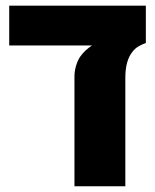

<svg xmlns="http://www.w3.org/2000/svg" viewBox="-20 -651 540 671"><path d="M240.2 0V-383.3Q240.2 -403.3 246.1 -422.1Q252 -440.9 260.3 -453.1Q268.6 -464.8 279.1 -474.6Q289.6 -484.4 301.8 -492.2H12.2V-631.3H489.7V-501Q475.6 -495.6 463.9 -488.8Q452.1 -481.9 443.4 -470.7Q418 -439.9 418 -378.9V0Z"/></svg>

Font: Open Sans SemiCondensed ExtraBold
Style: Regular
Weight: 800
Width: 4
Designer: Monotype Design Team
Foundry: Monotype Imaging Inc.
Version: Version 3.000